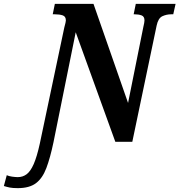

<svg xmlns="http://www.w3.org/2000/svg" viewBox="-154 -734 929 994"><path d="M-62 240Q-88 240 -103 237Q-118 234 -134 229L-119 173Q-109 178 -91.5 180.5Q-74 183 -62 183Q-36 183 -16 168Q4 153 20.5 115.5Q37 78 52 10L179 -592Q183 -607 185 -615.5Q187 -624 187 -628Q187 -649 170.5 -654.5Q154 -660 129 -660H119L130 -714H330L509 -201L588 -594Q594 -619 594 -628Q594 -649 578.5 -654.5Q563 -660 542 -660H538L549 -714H755L743 -660H733Q708 -660 686.5 -650Q665 -640 657 -602L531 0H443L238 -567L123 2Q106 83 86 136Q66 189 32 214.5Q-2 240 -62 240Z"/></svg>

Font: Noto Serif ExtraCondensed ExtraBold
Style: Italic
Weight: 800
Width: 2
Italic angle: -12°
Designer: Monotype Design Team
Foundry: Monotype Imaging Inc.
Version: Version 2.013